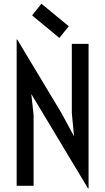

<svg xmlns="http://www.w3.org/2000/svg" viewBox="-20 -1018 577 1052"><path d="M71.3 0V-801.8H74.2L315.9 -399.9L385.7 -271L373.5 -398.4V-777.8H465.3V14.6H462.4L220.2 -388.7L151.4 -502.9L164.1 -388.7V0ZM305.2 -810.1 155.8 -933.6 207 -997.6 356.9 -874Z"/></svg>

Font: Voltaire
Style: Regular
Weight: 400
Designer: Yvonne Schüttler, Eben Sorkin, Emma Marichal
Foundry: Sorkin Type Co.
Version: Version 1.010; ttfautohint (v1.8.4.7-5d5b)